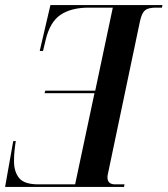

<svg xmlns="http://www.w3.org/2000/svg" viewBox="-26 -734 658 754"><path d="M-6 0 26 -180H36Q33 -163 31 -142Q29 -121 29 -101Q29 -60 49 -35Q69 -10 125 -10H269L345 -368H149L152 -378H348L417 -704H322Q254 -704 212 -676Q170 -648 153 -576L143 -534H130L172 -714H612L610 -704H586Q556 -704 543.5 -693.5Q531 -683 524 -652L399 -57Q396 -45 396 -38Q396 -10 426 -10H463L461 0Z"/></svg>

Font: Noto Serif Display ExtraCondensed SemiBold
Style: Italic
Weight: 600
Width: 2
Italic angle: -12°
Designer: Monotype Design Team
Foundry: Monotype Imaging Inc.
Version: Version 2.009